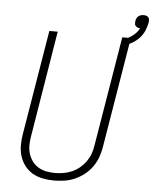

<svg xmlns="http://www.w3.org/2000/svg" viewBox="-58 -903 769 960"><g transform="rotate(5 326.5 -423.5)"><path d="M249 8Q220 8 192 2.5Q164 -3 141 -16.5Q118 -30 101.5 -51.5Q85 -73 77 -99Q69 -125 69 -153.5Q69 -182 74 -211L161 -735H203L116 -204Q112 -182 111.5 -159.5Q111 -137 117 -116.5Q123 -96 135.5 -78.5Q148 -61 166 -50Q184 -39 205.5 -34.5Q227 -30 249 -30Q271 -30 292.5 -33.5Q314 -37 335 -46Q356 -55 374 -70Q392 -85 405 -103.5Q418 -122 425.5 -143Q433 -164 436 -186L527 -735H570L478 -179Q474 -153 464.5 -127.5Q455 -102 439 -79.5Q423 -57 400.5 -39.5Q378 -22 353 -11Q328 0 301 4Q274 8 249 8ZM543 -697 532 -725Q557 -733 578.5 -749Q600 -765 612 -788Q612 -788 612 -788Q612 -788 612 -788Q605 -788 599 -790.5Q593 -793 589 -797.5Q585 -802 584.5 -808.5Q584 -815 585 -822Q586 -828 589 -835Q592 -842 597.5 -846.5Q603 -851 610 -853Q617 -855 624 -855Q631 -855 637.5 -853Q644 -851 648 -846Q652 -841 652.5 -834Q653 -827 652 -820Q648 -799 639.5 -779Q631 -759 616 -742.5Q601 -726 582 -714.5Q563 -703 543 -697Z"/></g></svg>

Font: Iosevka Curly XLtEx
Style: Italic
Weight: 200
Width: 7
Italic angle: -9°
Monospace: yes
Designer: Belleve Invis
Foundry: Belleve Invis
Version: Version 11.1.0; ttfautohint (v1.8.3)